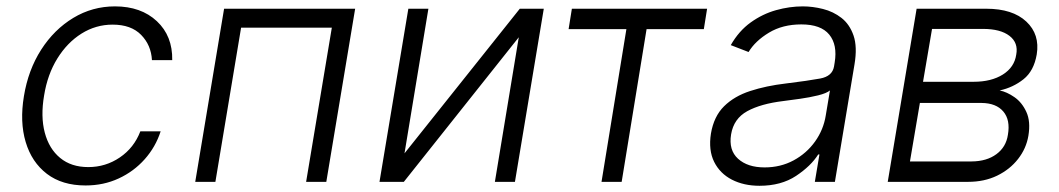

<svg xmlns="http://www.w3.org/2000/svg" viewBox="-20 -573 3337 605"><path d="M249.6 11.4Q175.8 11.4 127.8 -25.2Q79.9 -61.8 60.9 -125.5Q41.9 -189.3 55.4 -270.2Q68.9 -352.6 109.7 -416.4Q150.6 -480.1 210.8 -516.5Q271 -552.9 342.3 -552.9Q424.4 -552.9 474.3 -506.2Q524.1 -459.5 522.7 -383.5H458.8Q456.3 -430.8 424.7 -463.1Q393.1 -495.4 334.9 -495.4Q282 -495.4 236.9 -467.2Q191.8 -438.9 160.7 -388.7Q129.6 -338.4 119 -272.4Q107.6 -206 121.1 -155Q134.6 -104 169.6 -75.3Q204.5 -46.5 258.2 -46.5Q312.9 -46.5 357.6 -76.9Q402.3 -107.2 422.2 -159.1H486.2Q470.2 -109.7 435.9 -71.2Q401.6 -32.7 354 -10.7Q306.5 11.4 249.6 11.4Z M595.2 0 686.1 -545.5H1099.1L1008.2 0H944.6L1025.6 -485.8H739.7L658.7 0Z M1254.6 -89.8 1617.9 -545.5H1693.5L1602.6 0H1539.4L1614.7 -455.6L1252.5 0H1175.8L1266.7 -545.5H1329.9Z M1771.7 -481.2 1782 -545.5H2208.1L2197.8 -481.2H2017.4L1938.9 0H1875.4L1953.8 -481.2Z M2373.2 12.4Q2323.9 12.4 2286.2 -6.9Q2248.6 -26.3 2230.3 -63Q2212 -99.8 2220.2 -152.3Q2229.4 -206.3 2261.5 -238.1Q2293.7 -269.9 2343.8 -286.2Q2393.8 -302.6 2456.7 -310Q2526.3 -318.5 2564.5 -325.6Q2602.6 -332.7 2608 -363.3L2610.1 -376.1Q2619.3 -431.8 2593 -464Q2566.8 -496.1 2505 -496.1Q2446 -496.1 2402.9 -470Q2359.7 -443.9 2338.8 -409.1L2282.7 -430.8Q2308.2 -475.5 2345.5 -502.3Q2382.8 -529.1 2425.4 -541Q2468 -552.9 2509.6 -552.9Q2540.8 -552.9 2573.3 -544.7Q2605.8 -536.6 2631.6 -516.5Q2657.3 -496.4 2669.6 -460.9Q2681.8 -425.4 2672.6 -370.4L2610.8 0H2547.6L2562.1 -86.3H2558.2Q2535.5 -50.1 2488.5 -18.8Q2441.4 12.4 2373.2 12.4ZM2389.2 -45.5Q2439.6 -45.5 2480.6 -67.6Q2521.7 -89.8 2548.3 -127.1Q2574.9 -164.4 2582 -209.2L2595.2 -288Q2584.5 -279.1 2557.9 -272.5Q2531.2 -266 2500.9 -261.7Q2470.5 -257.5 2448.2 -254.6Q2377.5 -246.1 2334.7 -222.7Q2291.9 -199.2 2283.7 -149.5Q2275.6 -100.1 2305.6 -72.8Q2335.6 -45.5 2389.2 -45.5Z M2777.3 0 2868.3 -545.5H3087.7Q3170.8 -545.5 3214 -505Q3257.1 -464.5 3246.8 -401.6Q3237.9 -349.4 3205.1 -323.3Q3172.2 -297.2 3130 -288Q3152.7 -283.4 3176.5 -266.9Q3200.3 -250.4 3214.1 -220.3Q3228 -190.3 3220.5 -145.2Q3213.8 -105.1 3188 -72.1Q3162.3 -39.1 3122 -19.5Q3081.7 0 3030.5 0ZM2847.3 -64.3H3041.5Q3089.1 -64.6 3119.7 -87.2Q3150.2 -109.7 3155.9 -148.1Q3164.1 -195 3141.5 -221.6Q3119 -248.2 3072.8 -248.6H2878.6ZM2888.5 -315.3H3047.9Q3103.7 -315.3 3140.1 -338.2Q3176.5 -361.2 3182.2 -400.9Q3189.3 -438.2 3160.9 -460Q3132.5 -481.9 3077.4 -481.9H2916.9Z"/></svg>

Font: Inter UI Light
Style: Italic
Weight: 300
Italic angle: 9.39999°
Designer: Rasmus Andersson
Foundry: rsms
Version: 3.2;8d6f07862